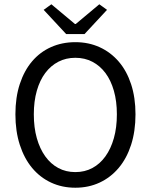

<svg xmlns="http://www.w3.org/2000/svg" viewBox="-20 -865 704 897"><path d="M332 12Q270 12 218.5 -12Q167 -36 130 -80.5Q93 -125 72.5 -188.5Q52 -252 52 -331Q52 -410 72.5 -472.5Q93 -535 130 -578.5Q167 -622 218.5 -645Q270 -668 332 -668Q394 -668 445.5 -644.5Q497 -621 534.5 -577.5Q572 -534 592.5 -471.5Q613 -409 613 -331Q613 -252 592.5 -188.5Q572 -125 534.5 -80.5Q497 -36 445.5 -12Q394 12 332 12ZM332 -61Q376 -61 411.5 -80Q447 -99 472.5 -134.5Q498 -170 512 -219.5Q526 -269 526 -331Q526 -392 512 -441Q498 -490 472.5 -524Q447 -558 411.5 -576.5Q376 -595 332 -595Q288 -595 252.5 -576.5Q217 -558 191.5 -524Q166 -490 152 -441Q138 -392 138 -331Q138 -269 152 -219.5Q166 -170 191.5 -134.5Q217 -99 252.5 -80Q288 -61 332 -61ZM289 -706 184 -819 220 -845 330 -753H334L444 -845L480 -819L375 -706Z"/></svg>

Font: SourceSansPro
Style: Book
Weight: 400
Designer: Paul D. Hunt
Foundry: Adobe Systems Incorporated
Version: Version 2.021;PS 2.000;hotconv 1.0.86;makeotf.lib2.5.63406